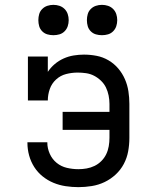

<svg xmlns="http://www.w3.org/2000/svg" viewBox="-20 -763 640 791"><path d="M303 8Q277 8 250.5 4Q224 0 200 -10Q176 -20 155.5 -36.5Q135 -53 121 -75Q107 -97 100 -122.5Q93 -148 93 -174Q93 -175 93 -176Q93 -177 93 -177H175Q175 -177 175 -176.5Q175 -176 175 -175Q175 -152 185 -129.5Q195 -107 213.5 -92Q232 -77 255.5 -71.5Q279 -66 303 -66Q320 -66 337 -69Q354 -72 369.5 -79.5Q385 -87 397.5 -99.5Q410 -112 417.5 -127.5Q425 -143 428 -160.5Q431 -178 431 -195V-228H238V-302H431V-335Q431 -352 427.5 -369.5Q424 -387 416.5 -402.5Q409 -418 396 -430.5Q383 -443 367.5 -451Q352 -459 334.5 -461.5Q317 -464 300 -464Q276 -464 252.5 -458Q229 -452 211 -435.5Q193 -419 185 -396Q177 -373 177 -349H95V-530H177V-467Q189 -485 205.5 -499Q222 -513 242 -522Q262 -531 283.5 -534.5Q305 -538 326 -538Q352 -538 378 -533Q404 -528 427 -514.5Q450 -501 467 -481Q484 -461 494.5 -437Q505 -413 509 -387Q513 -361 513 -335V-195Q513 -167 508 -139.5Q503 -112 490 -87.5Q477 -63 456.5 -44Q436 -25 411 -13Q386 -1 358 3.5Q330 8 303 8ZM400 -618Q387 -618 375 -621.5Q363 -625 354 -634Q345 -643 341.5 -655Q338 -667 338 -680Q338 -693 341.5 -705Q345 -717 354 -726Q363 -735 375 -739Q387 -743 400 -743Q413 -743 425 -739Q437 -735 446 -726Q455 -717 459 -705Q463 -693 463 -680Q463 -667 459 -655Q455 -643 446 -634Q437 -625 425 -621.5Q413 -618 400 -618ZM200 -618Q187 -618 175 -621.5Q163 -625 154 -634Q145 -643 141.5 -655Q138 -667 138 -680Q138 -693 141.5 -705Q145 -717 154 -726Q163 -735 175 -739Q187 -743 200 -743Q213 -743 225 -739Q237 -735 246 -726Q255 -717 259 -705Q263 -693 263 -680Q263 -667 259 -655Q255 -643 246 -634Q237 -625 225 -621.5Q213 -618 200 -618Z"/></svg>

Font: Iosevka Curly Slab Extended
Style: Regular
Weight: 400
Width: 7
Monospace: yes
Designer: Belleve Invis
Foundry: Belleve Invis
Version: Version 11.1.0; ttfautohint (v1.8.3)